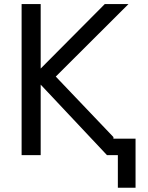

<svg xmlns="http://www.w3.org/2000/svg" viewBox="-20 -752 719 933"><path d="M531.2 -78.1H638.7V160.2H552.7V2H537.1H500L177.7 -340.8V2H85V-732.4H177.7V-418.9L489.3 -732.4H604.5L251 -379.9L531.2 -85.9Z"/></svg>

Font: Nasu
Style: Regular
Weight: 400
Designer: Ryoko NISHIZUKA (kana &amp; ideographs); Paul D. Hunt (Latin, Greek &amp; Cyrillic); Wenlong ZHANG (bopomofo); Sandoll C
Version: Version 2014.1215